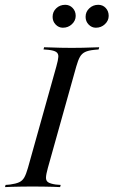

<svg xmlns="http://www.w3.org/2000/svg" viewBox="-43 -764 463 784"><path d="M89.5 -2.4Q66.1 -2.4 44.8 -2Q23.4 -1.6 6 -1.2Q-11.3 -0.8 -22.6 0L-20.2 -8.9L-1.6 -10.5Q21.8 -13.7 35.1 -19.8Q48.4 -25.8 56 -39.1Q63.7 -52.4 71 -78.2L187.1 -492.7Q194.4 -518.5 195.2 -531.9Q196 -545.2 186.7 -551.6Q177.4 -558.1 154.8 -560.5L134.7 -562.1L137.1 -571Q149.2 -571 166.1 -570.2Q183.1 -569.4 204.8 -569Q226.6 -568.5 250.8 -568.5H249.2H250Q274.2 -568.5 295.2 -569Q316.1 -569.4 333.5 -570.2Q350.8 -571 362.1 -571L359.7 -562.1L341.9 -560.5Q317.7 -558.1 304.4 -551.6Q291.1 -545.2 283.5 -531.9Q275.8 -518.5 268.5 -492.7L152.4 -78.2Q145.2 -52.4 144.8 -39.1Q144.4 -25.8 153.6 -19.8Q162.9 -13.7 184.7 -10.5L204.8 -8.9L202.4 0Q191.1 -0.8 173.8 -1.2Q156.5 -1.6 135.5 -2Q114.5 -2.4 89.5 -2.4H90.3ZM213.7 -650.8Q196.8 -650.8 184.3 -663.7Q171.8 -676.6 171.8 -695.2Q171.8 -716.1 186.7 -730.2Q201.6 -744.4 223.4 -744.4Q241.1 -744.4 253.6 -731.5Q266.1 -718.5 266.1 -699.2Q266.1 -679.8 250.8 -665.3Q235.5 -650.8 213.7 -650.8ZM348.4 -650.8Q331.5 -650.8 319 -663.7Q306.5 -676.6 306.5 -695.2Q306.5 -716.1 321.8 -730.2Q337.1 -744.4 358.1 -744.4Q376.6 -744.4 388.7 -731.5Q400.8 -718.5 400.8 -699.2Q400.8 -679.8 385.5 -665.3Q370.2 -650.8 348.4 -650.8Z"/></svg>

Font: Playfair 144pt SemiCondensed
Style: Italic
Weight: 400
Width: 4
Italic angle: -15.6°
Designer: Claus Eggers Sørensen
Foundry: Claus Eggers Sørensen
Version: Version 2.203